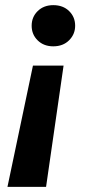

<svg xmlns="http://www.w3.org/2000/svg" viewBox="-20 -533 355 746"><path d="M227 -278 159 193H9L108 -278ZM187 -513Q225 -513 248.5 -490Q272 -467 272 -433Q272 -400 248.5 -376.5Q225 -353 187 -353Q150 -353 126.5 -376Q103 -399 103 -433Q103 -467 126.5 -490Q150 -513 187 -513Z"/></svg>

Font: DM Sans 18pt ExtraBold
Style: Italic
Weight: 800
Italic angle: -10°
Designer: Colophon Foundry, Jonny Pinhorn
Foundry: Colophon Foundry
Version: Version 4.004;gftools[0.9.30]